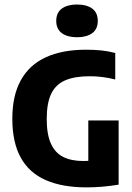

<svg xmlns="http://www.w3.org/2000/svg" viewBox="-20 -823 585 851"><path d="M364.4 7.5Q255.8 7.5 182.4 -24.9Q109 -57.2 71.8 -124.6Q34.6 -192 34.6 -297Q34.6 -399.3 72.2 -467.2Q109.7 -535.2 182.7 -569Q255.7 -602.7 361.6 -602.7Q398.8 -602.7 430.7 -599.3Q462.6 -595.9 490.8 -588.1V-470.6Q463.4 -477.8 435.3 -481.4Q407.3 -485.1 378.1 -485.1Q311.7 -485.1 269.5 -467.1Q227.4 -449.2 207.2 -407.8Q187.1 -366.4 187.1 -295.6Q187.1 -226.9 205.8 -186.1Q224.5 -145.2 260.4 -127.3Q296.3 -109.4 348.3 -109.4Q365.4 -109.4 382.8 -110.8Q400.3 -112.2 414 -113.9L371.4 -80.4V-289H505.8V-4.6Q470.1 1.4 433.7 4.5Q397.3 7.5 364.4 7.5ZM321.3 -657.9Q279.1 -657.9 254.2 -676Q229.3 -694.2 229.3 -730.3Q229.3 -766.9 254.2 -785Q279.1 -803 321.3 -803Q364 -803 388.7 -785Q413.4 -766.9 413.4 -730.3Q413.4 -694.2 388.7 -676Q364 -657.9 321.3 -657.9Z"/></svg>

Font: Encode Sans SC Condensed Thin
Style: Regular
Weight: 100
Width: 3
Designer: Multiple Designers
Foundry: Impallari Type
Version: Version 3.002